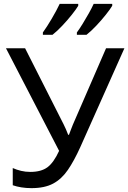

<svg xmlns="http://www.w3.org/2000/svg" viewBox="-20 -964 664 994"><path d="M624 -714 396 -203Q364 -132 331.5 -84.5Q299 -37 255 -13.5Q211 10 143 10Q115 10 90.5 6Q66 2 46 -5V-94Q66 -85 89 -79.5Q112 -74 137 -74Q193 -74 225.5 -98Q258 -122 286 -183L11 -714H110L309 -321Q314 -311 321 -295.5Q328 -280 333 -266H337Q341 -277 347 -292.5Q353 -308 357 -318L529 -714ZM561 -944V-934Q551 -917 528 -888Q505 -859 478 -830.5Q451 -802 428 -784H378V-796Q392 -815 408 -841Q424 -867 439.5 -894.5Q455 -922 465 -944ZM385 -944V-934Q375 -917 352 -888Q329 -859 302 -830.5Q275 -802 252 -784H202V-796Q223 -825 248 -867.5Q273 -910 289 -944Z"/></svg>

Font: Noto IKEA Simplified Chinese
Style: Regular
Weight: 400
Designer: Monotype Design Team
Foundry: Monotype Imaging Inc.
Version: Version 1.100